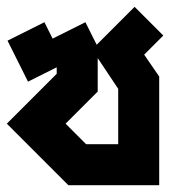

<svg xmlns="http://www.w3.org/2000/svg" viewBox="-46 -542 498 562"><path d="M348 -522 432 -438 376 -382 420 -318V0H154L-26 -180L120 -326V-345L36 -303L-24 -423L84 -477L108 -429L204 -477L237 -411ZM240 -372V-274L146 -180L206 -120H300V-282Z"/></svg>

Font: SOV_raksil
Style: bold
Weight: 700
Version: Version 1.00